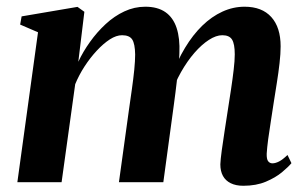

<svg xmlns="http://www.w3.org/2000/svg" viewBox="-20 -556 930 586"><path d="M237.5 -520 219 -367.5Q233.5 -398.5 254.8 -428.2Q276 -458 302.5 -482.5Q329 -507 359.5 -521.2Q390 -535.5 423.5 -535.5Q461 -535.5 484.8 -519Q508.5 -502.5 519 -470.8Q529.5 -439 527.5 -393.5Q527.5 -386 526.2 -374.8Q525 -363.5 523.2 -350.8Q521.5 -338 519.5 -326L503.5 -322Q521 -371 544.8 -410.2Q568.5 -449.5 597.2 -477.5Q626 -505.5 658.8 -520.5Q691.5 -535.5 726.5 -535.5Q779.5 -535.5 808 -504Q836.5 -472.5 836.5 -414.5Q836.5 -392 833.2 -363.2Q830 -334.5 825 -303.5Q820 -272.5 815.5 -243.5Q811.5 -216.5 806.8 -187Q802 -157.5 798.5 -131Q795 -104.5 794 -87Q793.5 -70 798.5 -63.8Q803.5 -57.5 811.5 -57.5Q820.5 -57.5 831.8 -63.2Q843 -69 857.5 -83L869.5 -58Q860 -46.5 840.5 -30.2Q821 -14 791.5 -1.5Q762 11 722.5 11Q700 11 684.2 3.2Q668.5 -4.5 660.5 -19Q652.5 -33.5 652.5 -54.5Q653 -68.5 656.8 -96.8Q660.5 -125 665.8 -158Q671 -191 675.5 -221Q680.5 -252 685.2 -283.8Q690 -315.5 693.2 -343.2Q696.5 -371 696.5 -390Q696.5 -422 688.2 -435.2Q680 -448.5 658.5 -448.5Q639.5 -448.5 617.5 -434.2Q595.5 -420 573.5 -394.8Q551.5 -369.5 532.5 -336Q513.5 -302.5 501 -263.5L523 -346.5Q521.5 -327 519.8 -309.2Q518 -291.5 515.5 -273.5Q513 -255.5 510.5 -235.5L478.5 0H343L373.5 -220.5Q378 -252 382.5 -283.8Q387 -315.5 389.8 -343.2Q392.5 -371 392.5 -389.5Q392 -422.5 383.5 -435.5Q375 -448.5 352.5 -448.5Q335 -448.5 315.2 -435.8Q295.5 -423 275.5 -401.5Q255.5 -380 238.2 -353.5Q221 -327 209.5 -299L168 0H33L96 -457.5L41.5 -481L46 -506L216.5 -535Z"/></svg>

Font: Merriweather 96pt
Style: Bold Italic
Weight: 700
Italic angle: -7.8°
Version: Version 2.101